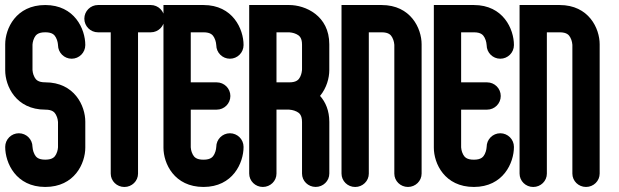

<svg xmlns="http://www.w3.org/2000/svg" viewBox="-28 -737 2440 757"><path d="M308.3 -155.1V-257.3C308.3 -319.3 266 -412.4 150.4 -412.4C121.7 -412.4 113.6 -422.9 108.3 -432.3C101 -445.3 100.2 -459.6 100.1 -461V-561.1C100.1 -561.1 100.6 -574.9 107.4 -588.2C112.6 -598.3 120.8 -609.7 150.4 -609.7C179.1 -609.7 187.2 -598.8 192.5 -589C199.3 -576.5 200.5 -562.8 200.7 -558.9C201 -529.4 225 -505.5 254.5 -505.5C284.2 -505.5 308.3 -529.6 308.3 -559.3C308.3 -622.4 266 -717.2 150.4 -717.2C34.8 -717.2 -7.5 -624.1 -7.5 -562.1V-459.9C-7.5 -397.9 34.8 -304.8 150.4 -304.7C179.1 -304.7 187.2 -294.2 192.5 -284.8C199.8 -271.8 200.6 -257.5 200.7 -256.1V-156.1C200.7 -156.1 200.2 -142.3 193.4 -129C188.2 -118.9 180 -107.5 150.4 -107.5C121.7 -107.5 113.6 -118.4 108.3 -128.2C101 -141.7 100.2 -156.6 100.1 -158C100 -187.6 76 -211.6 46.3 -211.6C16.6 -211.6 -7.5 -187.5 -7.5 -157.8C-7.5 -94.7 34.8 0.1 150.4 0.1C266.1 0.1 308.3 -93 308.3 -155.1Z M408.6 -52.3C408.6 -23.3 432.7 0.2 462.4 0.2C492.1 0.2 516.2 -23.3 516.2 -52.3V-609.6H566.5C596.2 -609.6 620.3 -633.7 620.3 -663.4C620.3 -693.1 596.2 -717.2 566.5 -717.2H358.3C328.6 -717.2 304.5 -693 304.5 -663.4C304.5 -633.8 328.6 -609.6 358.3 -609.6H408.6Z M824.7 -157.8C824.7 -157.8 824.3 -143.6 817.4 -129.7C812 -119.1 803.9 -107.4 774.4 -107.4C745.7 -107.4 737.6 -118 732.3 -127.3C725 -140.3 724.2 -154.6 724.1 -156V-304.7H826.5C856.2 -304.7 880.3 -328.8 880.3 -358.5C880.3 -388.2 856.2 -412.3 826.5 -412.3H724.1V-609.6H774.4C803.1 -609.6 811.2 -598.6 816.5 -588.9C823.8 -575.4 824.6 -560.5 824.7 -559.1C824.8 -529.5 848.8 -505.5 878.5 -505.5C908.2 -505.5 932.3 -529.6 932.3 -559.3C932.3 -622.4 890 -717.2 774.4 -717.2H616.5V-154.6C616.5 -92.7 658.8 0.1 774.4 0.1C890 0.1 932.3 -94.7 932.3 -157.8C932.3 -187.5 908.2 -211.6 878.5 -211.6C848.8 -211.6 824.7 -187.5 824.7 -157.8Z M1111.9 -304.8C1114.1 -304.7 1129.2 -303.6 1142.1 -296.8C1151.9 -291.7 1162.8 -283.8 1162.8 -255.7V-52.5C1162.8 -23.5 1186.9 0 1216.6 0C1246.3 0 1270.4 -23.6 1270.4 -52.7V-256.5C1270.3 -300.8 1255.7 -334.5 1233.9 -358.9C1259.7 -390.1 1270.3 -429.1 1270.3 -460.6V-562.5C1270.3 -675.8 1175.5 -717.2 1112.4 -717.2H954.5V-52.6C954.5 -23.5 978.6 0.1 1008.3 0.1C1038 0.1 1062.1 -23.4 1062.1 -52.4V-304.8ZM1162.8 -468.1C1162.6 -465.6 1162.8 -463.1 1162.7 -460.7C1162.5 -458.2 1161.3 -445.3 1155.4 -433.8C1150.1 -423.6 1141.9 -412.3 1112.4 -412.3H1062.1V-609.6H1112.4L1112.6 -609.6C1115.2 -609.4 1128.5 -608.3 1140.4 -602.6C1151 -597.4 1162.8 -589.6 1162.8 -561.1Z M1634.3 -52.6V-562.5C1634.3 -624.4 1592 -717.2 1476.4 -717.2H1318.5V-52.6C1318.5 -23.5 1342.5 0.2 1372.3 0.2C1402 0.2 1426.1 -23.3 1426.1 -52.3V-609.6H1476.4C1505.1 -609.6 1513.2 -599 1518.5 -589.4C1525.8 -576.3 1526.6 -561.7 1526.7 -560.4V-52.4C1526.7 -23.4 1550.8 0.1 1580.5 0.1C1610.2 0.1 1634.3 -23.5 1634.3 -52.6Z M1890.7 -157.8C1890.7 -157.8 1890.3 -143.6 1883.4 -129.7C1878 -119.1 1869.9 -107.4 1840.4 -107.4C1811.7 -107.4 1803.6 -118 1798.3 -127.3C1791 -140.3 1790.2 -154.6 1790.1 -156V-304.7H1892.5C1922.2 -304.7 1946.3 -328.8 1946.3 -358.5C1946.3 -388.2 1922.2 -412.3 1892.5 -412.3H1790.1V-609.6H1840.4C1869.1 -609.6 1877.2 -598.6 1882.5 -588.9C1889.8 -575.4 1890.6 -560.5 1890.7 -559.1C1890.8 -529.5 1914.8 -505.5 1944.5 -505.5C1974.2 -505.5 1998.3 -529.6 1998.3 -559.3C1998.3 -622.4 1956 -717.2 1840.4 -717.2H1682.5V-154.6C1682.5 -92.7 1724.8 0.1 1840.4 0.1C1956 0.1 1998.3 -94.7 1998.3 -157.8C1998.3 -187.5 1974.2 -211.6 1944.5 -211.6C1914.8 -211.6 1890.7 -187.5 1890.7 -157.8Z M2336.3 -52.6V-562.5C2336.3 -624.4 2294 -717.2 2178.4 -717.2H2020.5V-52.6C2020.5 -23.5 2044.5 0.2 2074.3 0.2C2104 0.2 2128.1 -23.3 2128.1 -52.3V-609.6H2178.4C2207.1 -609.6 2215.2 -599 2220.5 -589.4C2227.8 -576.3 2228.6 -561.7 2228.7 -560.4V-52.4C2228.7 -23.4 2252.8 0.1 2282.5 0.1C2312.2 0.1 2336.3 -23.5 2336.3 -52.6Z"/></svg>

Font: Cactron
Style: Bold
Weight: 900
Version: Version 1.0